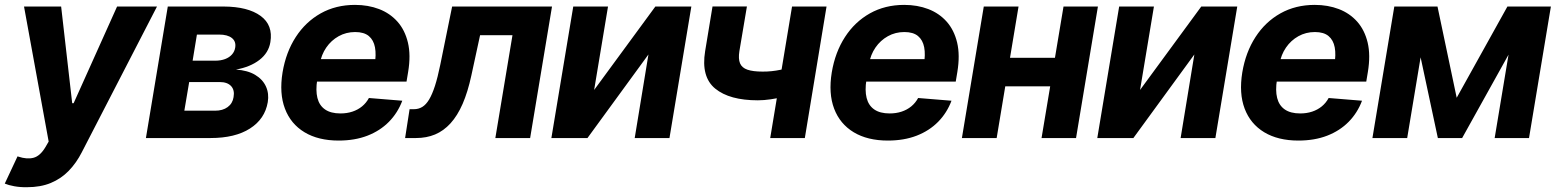

<svg xmlns="http://www.w3.org/2000/svg" viewBox="-54 -573 6458 797"><path d="M58.2 204.1Q29.6 204.6 5.3 200.1Q-18.9 195.7 -34.2 189.1L18.8 76L21.6 77Q58.3 89.2 85.5 81.8Q112.7 74.5 134.6 37.7L148 14.6L45.7 -545.9H199.8L245.7 -144.5H251.6L432 -545.9H597.7L285.5 59.2Q262.9 103.5 231.2 136.2Q199.5 168.8 156.9 186.5Q114.4 204.1 58.2 204.1Z M551.7 0 642.5 -545.9H874.5Q975.1 -545.4 1027.6 -507.1Q1080.2 -468.8 1068.3 -398Q1061.1 -353.8 1023 -324.3Q984.9 -294.8 925.3 -284.2Q973.7 -281 1005.1 -262.3Q1036.4 -243.6 1049.9 -214.1Q1063.4 -184.6 1057.5 -148.8Q1045.6 -79.1 983.8 -39.6Q922 0 819.6 0ZM711.2 -113.5H838.2Q870.4 -113.3 891 -128.5Q911.6 -143.7 915.5 -169.7Q920.8 -198.9 905.3 -215.7Q889.8 -232.4 858.3 -232.4H731.3ZM745.6 -321.1H840.5Q863.1 -321.3 880.5 -327.9Q897.9 -334.5 908.8 -346.7Q919.8 -358.9 922.4 -375.8Q926.4 -401.1 908.4 -415.3Q890.4 -429.5 855.4 -429.5H763.4Z M1351.8 10.5Q1267.3 10.5 1210.1 -24Q1152.8 -58.5 1128.8 -122Q1104.7 -185.4 1118.9 -272.5Q1132.9 -356.2 1173.7 -419.2Q1214.5 -482.2 1277.2 -517.5Q1340 -552.7 1419.6 -552.7Q1474.4 -552.7 1519.7 -535.3Q1564.9 -517.9 1595.9 -483.1Q1626.9 -448.2 1639.3 -396.2Q1651.8 -344.1 1640.2 -274.4L1633.5 -234.2H1172.8L1188.2 -327.5H1575.9L1501.1 -304.3Q1508.3 -346.1 1502.6 -376.4Q1496.9 -406.7 1477 -423.4Q1457 -440 1420.3 -440Q1382.8 -440 1351.8 -422.7Q1320.8 -405.4 1300.3 -375.6Q1279.9 -345.9 1273.5 -307.8L1262.8 -241.8Q1255.8 -197.7 1263.6 -166.4Q1271.4 -135.2 1295.2 -118.7Q1319 -102.1 1359.3 -102.1Q1386.1 -102.1 1408.8 -109.6Q1431.4 -117.1 1448.9 -131.4Q1466.4 -145.8 1477.4 -166.2L1615.9 -154.9Q1597 -104.5 1560.4 -67.3Q1523.8 -30.2 1471.3 -9.8Q1418.8 10.5 1351.8 10.5Z M1627.6 0 1646.2 -119.7H1664Q1683.4 -119.7 1699 -129.2Q1714.6 -138.7 1727.4 -160.1Q1740.2 -181.5 1751.6 -216.7Q1762.9 -251.9 1773.5 -303.7L1822.8 -545.9H2237.4L2146.6 0H2002.2L2073.3 -426.8H1938.8L1902.6 -259.6Q1887.8 -191.2 1866.4 -141.9Q1844.9 -92.7 1816.2 -61.2Q1787.5 -29.7 1751.9 -14.8Q1716.3 0 1672.9 0Z M2412.3 -199.6 2666.4 -545.9H2815.8L2725 0H2580.7L2637.7 -346.9L2384.6 0H2234.8L2325.6 -545.9H2469.9Z M3377 -545.9 3286.9 0H3143.2L3233.8 -545.9ZM3266.6 -305.7 3247.5 -186.5Q3228.9 -178.9 3202 -172Q3175 -165.1 3146 -160.9Q3117 -156.6 3091.8 -156.6Q2974.2 -156.6 2914.9 -205.2Q2855.6 -253.8 2873 -360.4L2903.7 -546.3H3046.5L3015.2 -360.4Q3010.2 -328.8 3017.9 -310.2Q3025.7 -291.6 3048.6 -283.7Q3071.5 -275.8 3111.5 -275.8Q3148.7 -275.5 3185.9 -283.3Q3223 -291.2 3266.6 -305.7Z M3631.5 10.5Q3547.1 10.5 3489.8 -24Q3432.6 -58.5 3408.5 -122Q3384.5 -185.4 3398.7 -272.5Q3412.7 -356.2 3453.5 -419.2Q3494.2 -482.2 3557 -517.5Q3619.8 -552.7 3699.4 -552.7Q3754.2 -552.7 3799.5 -535.3Q3844.7 -517.9 3875.7 -483.1Q3906.6 -448.2 3919.1 -396.2Q3931.5 -344.1 3920 -274.4L3913.3 -234.2H3452.5L3468 -327.5H3855.7L3780.9 -304.3Q3788.1 -346.1 3782.4 -376.4Q3776.7 -406.7 3756.7 -423.4Q3736.8 -440 3700.1 -440Q3662.6 -440 3631.6 -422.7Q3600.6 -405.4 3580.1 -375.6Q3559.7 -345.9 3553.3 -307.8L3542.6 -241.8Q3535.5 -197.7 3543.4 -166.4Q3551.2 -135.2 3575 -118.7Q3598.8 -102.1 3639.1 -102.1Q3665.9 -102.1 3688.6 -109.6Q3711.2 -117.1 3728.7 -131.4Q3746.2 -145.8 3757.2 -166.2L3895.7 -154.9Q3876.8 -104.5 3840.2 -67.3Q3803.6 -30.2 3751.1 -9.8Q3698.6 10.5 3631.5 10.5Z M4373.6 -333.2 4353.9 -214.6H4069.5L4088.7 -333.2ZM4174 -545.9 4083.2 0H3938.9L4029.7 -545.9ZM4503.5 -545.9 4412.7 0H4269.5L4360.7 -545.9Z M4678.4 -199.6 4932.5 -545.9H5081.9L4991.1 0H4846.8L4903.8 -346.9L4650.7 0H4500.9L4591.7 -545.9H4736Z M5335.6 10.5Q5251.2 10.5 5193.9 -24Q5136.7 -58.5 5112.6 -122Q5088.6 -185.4 5102.8 -272.5Q5116.8 -356.2 5157.6 -419.2Q5198.3 -482.2 5261.1 -517.5Q5323.9 -552.7 5403.5 -552.7Q5458.3 -552.7 5503.6 -535.3Q5548.8 -517.9 5579.8 -483.1Q5610.7 -448.2 5623.2 -396.2Q5635.6 -344.1 5624.1 -274.4L5617.4 -234.2H5156.6L5172.1 -327.5H5559.8L5485 -304.3Q5492.2 -346.1 5486.5 -376.4Q5480.8 -406.7 5460.8 -423.4Q5440.9 -440 5404.2 -440Q5366.7 -440 5335.7 -422.7Q5304.7 -405.4 5284.2 -375.6Q5263.8 -345.9 5257.4 -307.8L5246.7 -241.8Q5239.6 -197.7 5247.5 -166.4Q5255.3 -135.2 5279.1 -118.7Q5302.9 -102.1 5343.2 -102.1Q5370 -102.1 5392.7 -109.6Q5415.3 -117.1 5432.8 -131.4Q5450.3 -145.8 5461.3 -166.2L5599.8 -154.9Q5580.9 -104.5 5544.3 -67.3Q5507.7 -30.2 5455.2 -9.8Q5402.7 10.5 5335.6 10.5Z M5992.8 -167.2 6203.3 -545.9H6319.1L6015.4 0H5914.6L5798 -545.9H5913.1ZM5878.1 -545.9 5787.3 0H5643L5733.8 -545.9ZM6150.4 0 6241.2 -545.9H6383.8L6293 0Z"/></svg>

Font: Inter Tight
Style: Italic
Weight: 400
Italic angle: -9.39999°
Designer: Rasmus Andersson
Foundry: rsms
Version: Version 3.002